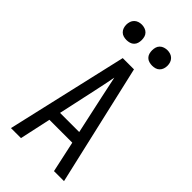

<svg xmlns="http://www.w3.org/2000/svg" viewBox="-287 -1023 1098 1098"><g transform="rotate(45 262.5 -474.0)"><path d="M48 0 217 -735H308L477 0H396L355 -189H170L129 0ZM185 -260H340L290 -490Q283 -523 276 -556Q269 -589 262 -622Q256 -589 249 -556Q242 -523 235 -490ZM366 -823Q354 -823 341.5 -826.5Q329 -830 320 -839Q311 -848 307.5 -860Q304 -872 304 -885Q304 -898 307.5 -910Q311 -922 320 -931Q329 -940 341.5 -944Q354 -948 366 -948Q379 -948 391 -944Q403 -940 412 -931Q421 -922 425 -910Q429 -898 429 -885Q429 -872 425 -860Q421 -848 412 -839Q403 -830 391 -826.5Q379 -823 366 -823ZM159 -823Q146 -823 134 -826.5Q122 -830 113 -839Q104 -848 100 -860Q96 -872 96 -885Q96 -898 100 -910Q104 -922 113 -931Q122 -940 134 -944Q146 -948 159 -948Q171 -948 183.5 -944Q196 -940 205 -931Q214 -922 217.5 -910Q221 -898 221 -885Q221 -872 217.5 -860Q214 -848 205 -839Q196 -830 183.5 -826.5Q171 -823 159 -823Z"/></g></svg>

Font: Iosevka Pride
Style: Regular
Weight: 400
Monospace: yes
Designer: Belleve Invis
Foundry: Belleve Invis
Version: Version 30.3.1; ttfautohint (v1.8.4)